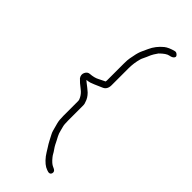

<svg xmlns="http://www.w3.org/2000/svg" viewBox="-255 -696 863 863"><g transform="rotate(45 176.5 -264.0)"><path d="M239.5 -598C256.3 -614.8 270.1 -624.1 281 -625.9C291.8 -627.7 299.3 -631.5 303.3 -637.3C307.4 -643.1 305.3 -649 297 -655C293.4 -657.7 289.5 -658.7 285.5 -658C264.1 -652.6 248.1 -645.6 237.5 -637C217.4 -620.5 202.4 -601.2 192.5 -579C189.9 -573 185.8 -564.2 180.4 -552.7C175 -541.2 170.8 -527.5 168 -511.5C167 -505.8 165.7 -499.2 164 -491.5C162.4 -483.8 161.5 -471.7 161.5 -455V-348C161.5 -345.3 161.2 -343 160.5 -341C159.9 -340.3 157.4 -339.2 153 -337.5C148.7 -335.8 141 -332 129.8 -326C118.7 -320 104.1 -316.3 86 -315C77 -314.3 70.2 -309.2 65.5 -299.5C60.9 -289.8 61.9 -280 68.5 -270C77 -260.5 89.5 -249.5 106.2 -237C115.9 -229.7 123.7 -220.7 129.5 -210C133.5 -202.7 135.5 -197 135.5 -193V-98C135.5 -79.5 137 -64.8 140 -54C141.7 -48 143.4 -41.8 145 -35.5C146.7 -29.2 148.4 -23 150 -17C151.7 -11 154.2 -5 157.5 1C160.9 7 164.9 14.7 169.5 24C174.2 33.3 180.2 43.5 187.5 54.5C192.2 61.5 195.7 67.2 198 71.5C200.4 75.8 203.9 81 208.5 87C224.6 107.7 240.6 120.7 256.5 126C270.4 131.9 279 130.1 282.5 120.5C283.9 116.8 283.7 113 282 109C280.4 105 274.7 101 265.1 97.1C255.5 93.2 244.6 83.7 232.5 68.5C228.5 63.5 225.5 59 223.5 55C221.5 51 218 45.5 213 38.5C208 31.5 204.2 25.3 201.5 20L193.5 4C190.9 -1.3 187.5 -7.8 183.3 -15.4C179.2 -23 175.9 -32.2 173.5 -43C172.2 -49 170.5 -55.4 168.5 -62.2C166.5 -69.1 165.5 -81 165.5 -98V-194.5C165.5 -200.2 164.2 -206 161.5 -212C157.8 -225.1 150.1 -237.4 138.5 -249C128.9 -257.5 117.6 -266.7 104.5 -276.5C100.5 -279.5 97.2 -282.3 94.5 -285C101.9 -285.7 108.9 -287 115.5 -288.9C122.2 -290.9 139.8 -298.2 168.5 -311C183.9 -316.7 191.5 -329.1 191.5 -348V-455C191.5 -478 194.5 -500 200.5 -521C201.9 -525.7 203.7 -530.2 206 -534.5C208.4 -538.8 210.7 -543.8 213 -549.5C215.4 -555.2 217.9 -561.2 220.7 -567.5C223.4 -573.8 229.7 -584 239.5 -598Z"/></g></svg>

Font: Proton
Style: ExBdExt
Weight: 500
Version: Version 1.017